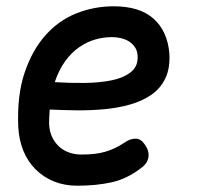

<svg xmlns="http://www.w3.org/2000/svg" viewBox="-20 -580 640 610"><path d="M440 -121Q455 -100 451.5 -80Q448 -60 428 -46Q384 -12 335.5 -1Q287 10 225 10Q185 10 151.5 -3.5Q118 -17 93 -42Q68 -67 54 -101.5Q40 -136 38 -178Q34 -277 58 -348.5Q82 -420 124 -467.5Q166 -515 222.5 -537.5Q279 -560 341 -560Q424 -560 468 -520.5Q512 -481 518 -411Q521 -364 505.5 -331.5Q490 -299 461 -279Q432 -259 393.5 -248Q355 -237 311.5 -233Q268 -229 223.5 -229.5Q179 -230 138 -232Q137 -221 136.5 -209.5Q136 -198 136 -186Q137 -163 145.5 -145Q154 -127 167.5 -114.5Q181 -102 199.5 -95.5Q218 -89 238 -89Q261 -89 279 -91Q297 -93 313 -97.5Q329 -102 344 -109Q359 -116 374 -126Q394 -140 411 -139.5Q428 -139 440 -121ZM154 -319Q201 -316 249 -316.5Q297 -317 335.5 -325Q374 -333 397 -352Q420 -371 417 -405Q416 -419 409 -429.5Q402 -440 392 -447Q382 -454 367 -458Q352 -462 334 -462Q309 -462 282.5 -454.5Q256 -447 231.5 -430Q207 -413 187 -385.5Q167 -358 154 -319Z"/></svg>

Font: Maple Mono Medium
Style: Italic
Weight: 500
Italic angle: -10°
Monospace: yes
Designer: subframe7536
Version: Version 7.000